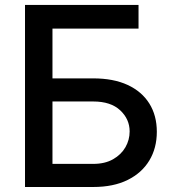

<svg xmlns="http://www.w3.org/2000/svg" viewBox="-20 -747 697 767"><path d="M79.9 0V-727.3H533.4V-632.8H189.6V-433.9H352.3Q433.2 -433.9 489.9 -407.7Q546.5 -381.4 576.5 -333.5Q606.5 -285.5 606.5 -220.5Q606.5 -155.5 576.5 -105.8Q546.5 -56.1 489.9 -28.1Q433.2 0 352.3 0ZM189.6 -92.3H352.3Q399.1 -92.3 431.6 -110.8Q464.1 -129.3 481 -158.7Q497.9 -188.2 497.9 -221.9Q497.9 -271 460.2 -306.3Q422.6 -341.6 352.3 -341.6H189.6Z"/></svg>

Font: InterMG Medium
Style: Regular
Weight: 500
Designer: Rasmus Andersson
Foundry: rsms
Version: Version 3.019;December 26, 2023;FontCreator 15.0.0.2955 64-b